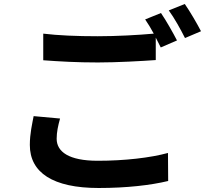

<svg xmlns="http://www.w3.org/2000/svg" viewBox="-20 -885 1040 959"><path d="M280 -293 148 -305C141 -267 129 -218 129 -161C129 -23 244 54 473 54C613 54 733 40 820 19L819 -121C731 -97 603 -82 468 -82C324 -82 263 -127 263 -192C263 -225 270 -257 280 -293ZM903 -865 823 -833C851 -795 883 -737 904 -695L984 -729C966 -764 929 -828 903 -865ZM784 -820 705 -788C719 -768 734 -743 748 -717C671 -710 563 -704 468 -704C363 -704 270 -708 196 -717V-584C277 -578 364 -573 469 -573C564 -573 688 -580 758 -585V-697L783 -648L864 -683C845 -720 809 -784 784 -820Z"/></svg>

Font: Source Han Sans KR
Style: Bold
Weight: 700
Designer: Ryoko NISHIZUKA 西塚涼子 (kana, bopomofo & ideographs); Paul D. Hunt (Latin, Greek & Cyrillic); Sandoll Communications 산돌커뮤니
Foundry: Adobe
Version: Version 2.004;hotconv 1.0.118;makeotfexe 2.5.65603